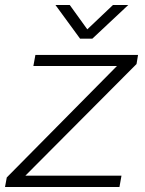

<svg xmlns="http://www.w3.org/2000/svg" viewBox="-28 -745 579 765"><path d="M-8 0 -1 -38 438 -482H105L113 -526H522L516 -490L73 -45H456L448 0ZM483 -725 340 -591H291L193 -725H250L330 -614H305L422 -725Z"/></svg>

Font: Archivo SemiExpanded Thin
Style: Italic
Weight: 250
Width: 6
Italic angle: -10°
Designer: Hector Gatti
Foundry: Omnibus-Type
Version: Version 2.001